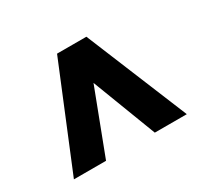

<svg xmlns="http://www.w3.org/2000/svg" viewBox="-87 -824 611 581"><g transform="rotate(-30 218.5 -533.5)"><path d="M218.8 -579.1 133.8 -356H21.5L167.5 -710.9H270L416 -356H304.2Z"/></g></svg>

Font: MAUL Bold
Style: Bold
Weight: 700
Designer: MAUL
Version: Version 1.0; 2020; ttfautohint (v1.8.3)